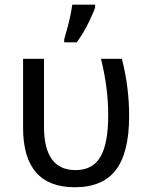

<svg xmlns="http://www.w3.org/2000/svg" viewBox="-20 -786 640 816"><path d="M78.1 -536.1H167V-248Q167 -63 300.8 -63Q374 -63 407 -119.6Q439.9 -176.3 439.9 -296.9Q439.9 -412.6 409.2 -536.1H498Q528.8 -416.5 528.8 -293Q528.8 -137.7 472.7 -64Q416.5 9.8 297.9 9.8Q78.1 9.8 78.1 -243.2ZM252.9 -619.1 267.6 -671.4Q282.2 -727.1 287.1 -766.1H384.3V-755.9Q384.3 -748 360.1 -697.3Q335.9 -646.5 306.2 -606H252.9Z"/></svg>

Font: Apple Sans Adjectives
Style: Regular
Weight: 400
Monospace: yes
Foundry: Apple Sans Adjectives
Version: Version 0.01